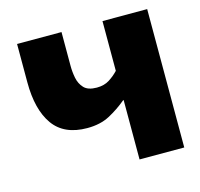

<svg xmlns="http://www.w3.org/2000/svg" viewBox="-82 -608 727 697"><g transform="rotate(-15 281.5 -260.0)"><path d="M360 0V-223H358Q327 -197 291.5 -178Q256 -159 207 -159Q120 -159 79.5 -216Q39 -273 39 -376V-520H206V-393Q206 -370 210.5 -347Q215 -324 230 -308Q245 -292 278 -292Q306 -292 325.5 -304.5Q345 -317 360 -333V-520H528V0Z"/></g></svg>

Font: Murecho
Style: Bold
Weight: 700
Designer: Neil Summerour
Foundry: Positype
Version: Version 1.010; ttfautohint (v1.8.3)